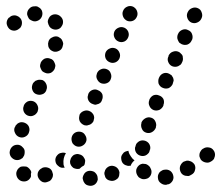

<svg xmlns="http://www.w3.org/2000/svg" viewBox="-20 -591 734 638"><path d="M276 26Q286 28 295 22Q303 16 305 5Q305 1 304 -4Q303 -9 300 -13Q297 -17 293 -20Q289 -22 284 -23Q284 -23 284 -23Q284 -23 284 -23Q279 -24 274 -23Q269 -22 265 -19Q261 -16 259 -12Q256 -7 255 -2Q254 2 256 7Q257 12 260 16Q262 20 267 23Q271 25 276 26ZM552 12Q555 8 556 3Q557 -1 556 -6Q554 -17 546 -23Q537 -29 527 -27H525Q520 -26 516 -23Q512 -21 509 -17Q506 -12 505 -8Q504 -3 505 2Q506 12 515 18Q523 24 533 23L535 22Q540 22 545 19Q549 16 552 12ZM155 -3Q156 -7 156 -12Q155 -17 153 -22Q149 -31 139 -34Q129 -37 120 -33L119 -32Q110 -28 106 -18Q103 -8 108 1Q113 10 122 14Q132 17 141 12H142Q147 10 150 6Q153 2 155 -3ZM42 5Q42 5 41 4Q38 1 36 -4Q34 -9 34 -14Q34 -19 36 -23Q38 -28 41 -31Q45 -35 49 -37Q54 -38 59 -38Q64 -38 69 -37Q73 -35 77 -31Q77 -31 77 -31Q79 -28 81 -26Q83 -23 84 -19Q82 -13 83 -6Q83 -5 83 -5Q82 -2 81 0Q79 3 77 5Q70 12 60 12Q49 12 42 5ZM376 -8Q377 -13 377 -18Q376 -23 374 -27Q369 -36 359 -39Q349 -42 340 -37Q335 -34 332 -30Q329 -26 328 -21Q326 -17 327 -12Q328 -7 330 -2Q335 7 345 9Q355 12 364 7Q369 4 372 1Q375 -3 376 -8ZM453 4Q458 5 463 4Q468 3 472 1Q481 -5 483 -15Q485 -25 479 -34Q479 -34 479 -35Q476 -39 472 -42Q468 -45 464 -46Q459 -47 454 -47Q449 -46 445 -44Q436 -38 433 -28Q431 -18 436 -9Q437 -8 438 -6Q440 -2 444 0Q449 3 453 4ZM626 -45Q623 -49 619 -52Q615 -55 610 -56Q605 -58 600 -57Q596 -56 591 -54L589 -53Q581 -47 578 -37Q576 -27 581 -18Q583 -14 587 -11Q591 -8 596 -7Q601 -6 606 -6Q611 -7 615 -10L617 -11Q626 -16 628 -26Q631 -36 626 -45ZM224 -33Q220 -36 217 -40Q214 -45 213 -49Q213 -50 213 -50Q213 -50 213 -51Q212 -56 214 -60Q215 -65 218 -69Q221 -73 225 -76Q229 -78 234 -79Q239 -80 244 -78Q249 -77 253 -74Q257 -71 259 -67Q262 -63 263 -58Q263 -53 262 -49Q262 -45 259 -41Q256 -39 252 -37Q248 -34 244 -30Q244 -30 243 -30Q243 -30 243 -30Q238 -29 233 -30Q228 -31 224 -33ZM199 -82Q192 -85 184 -83Q176 -82 171 -76L170 -75Q163 -67 164 -57Q165 -46 173 -40Q177 -36 183 -34Q189 -33 195 -34Q192 -39 191 -45Q191 -46 191 -47Q190 -56 192 -65Q194 -74 199 -82ZM392 -45Q384 -51 383 -62Q381 -72 388 -80Q391 -85 396 -87Q401 -89 407 -90Q407 -89 407 -88Q409 -79 415 -71Q420 -63 427 -58Q423 -55 420 -51Q416 -46 414 -40Q413 -40 412 -40Q411 -40 410 -40Q405 -39 401 -41Q396 -42 392 -45ZM694 -72Q695 -77 694 -82Q693 -87 690 -91Q684 -100 674 -101Q664 -103 655 -97L653 -96Q649 -93 647 -89Q644 -85 643 -80Q642 -75 643 -70Q645 -65 647 -61Q653 -53 664 -51Q674 -49 682 -55L684 -56Q688 -59 691 -63Q693 -68 694 -72ZM37 -59Q42 -59 47 -61Q51 -63 55 -66Q58 -70 60 -74Q62 -79 62 -84V-85Q63 -95 55 -102Q48 -110 38 -110Q27 -110 20 -103Q13 -96 12 -85Q12 -74 19 -67Q27 -59 37 -59ZM449 -73Q454 -72 459 -73Q464 -74 468 -77Q472 -80 475 -84Q477 -88 478 -93L479 -95Q481 -105 475 -114Q469 -122 459 -124Q454 -125 449 -124Q444 -123 440 -120Q436 -117 433 -113Q431 -109 430 -104L429 -102Q427 -92 433 -83Q439 -75 449 -73ZM221 -115Q224 -111 228 -108Q232 -105 237 -104Q247 -102 256 -108Q264 -113 267 -123Q269 -133 263 -142Q258 -151 248 -153Q238 -155 229 -150Q220 -144 218 -134Q217 -129 218 -124Q219 -119 221 -115ZM43 -136Q53 -132 62 -136Q72 -140 76 -150V-151Q80 -160 76 -170Q72 -179 62 -183Q57 -185 52 -185Q47 -185 43 -183Q38 -181 35 -177Q31 -174 30 -169L29 -168Q25 -159 30 -149Q34 -140 43 -136ZM466 -150Q476 -147 485 -152Q494 -157 498 -167V-169Q501 -178 496 -188Q492 -197 482 -200Q472 -203 463 -198Q454 -193 450 -184V-182Q447 -172 452 -162Q456 -153 466 -150ZM244 -207Q241 -197 245 -188Q250 -179 260 -175Q264 -174 269 -174Q274 -175 279 -177Q283 -179 286 -182Q289 -185 291 -189V-190Q292 -194 293 -199Q293 -204 291 -209Q289 -213 285 -217Q282 -220 277 -222Q268 -226 258 -222Q248 -218 244 -209Q244 -208 244 -208Q244 -208 244 -207ZM72 -207Q77 -205 82 -205Q87 -205 91 -207Q96 -209 99 -212Q103 -216 105 -220V-221Q109 -231 105 -240Q101 -250 92 -254Q87 -256 82 -256Q77 -256 72 -254Q68 -252 64 -248Q61 -245 59 -240V-239Q55 -230 59 -220Q63 -211 72 -207ZM491 -225Q500 -222 510 -226Q519 -231 523 -240V-242Q527 -252 523 -262Q518 -271 508 -274Q499 -278 489 -274Q480 -269 476 -259V-258Q472 -248 477 -238Q481 -229 491 -225ZM273 -276Q269 -267 274 -257Q279 -248 289 -245Q293 -243 298 -243Q303 -244 308 -246Q312 -248 315 -251Q318 -255 319 -259Q323 -268 320 -278Q316 -287 306 -291Q297 -296 287 -292Q277 -288 273 -278Q273 -278 273 -277Q273 -277 273 -276ZM101 -278Q106 -276 111 -276Q116 -276 121 -278Q125 -279 129 -283Q132 -286 134 -291V-292Q138 -301 134 -311Q130 -321 121 -325Q116 -326 111 -326Q106 -326 102 -324Q97 -323 94 -319Q90 -316 88 -311V-310Q84 -301 88 -291Q92 -281 101 -278ZM507 -313Q509 -308 513 -304Q516 -301 521 -299Q530 -295 540 -298Q549 -302 554 -312V-313Q556 -318 557 -323Q557 -328 555 -333Q553 -337 550 -341Q546 -344 542 -346Q532 -351 522 -347Q513 -343 509 -334L508 -332Q506 -327 506 -322Q506 -317 507 -313ZM302 -346Q298 -336 303 -327Q308 -317 317 -314Q327 -311 336 -315Q345 -319 348 -328Q352 -338 348 -347Q345 -357 335 -361Q325 -365 316 -361Q306 -357 302 -347Q302 -347 302 -346Q302 -346 302 -346ZM116 -362Q118 -357 121 -354Q125 -351 130 -349Q139 -345 149 -349Q158 -354 162 -363V-364Q164 -369 164 -374Q163 -379 161 -383Q159 -388 156 -391Q152 -395 147 -396Q138 -400 128 -396Q119 -391 115 -382V-381Q113 -376 113 -371Q114 -366 116 -362ZM540 -406V-404Q535 -395 539 -385Q543 -375 552 -371Q557 -369 562 -369Q567 -369 572 -371Q576 -373 580 -376Q583 -379 585 -384L586 -386Q588 -391 588 -395Q588 -400 587 -405Q585 -410 581 -413Q578 -417 573 -419Q564 -423 554 -419Q545 -416 540 -406ZM345 -384Q354 -380 364 -384Q373 -388 377 -397Q381 -407 377 -416Q373 -426 364 -430Q354 -434 345 -430Q335 -426 331 -417Q327 -407 331 -397Q335 -388 345 -384ZM142 -433Q144 -429 148 -425Q152 -422 157 -420Q166 -417 176 -422Q185 -426 188 -436V-437Q190 -442 190 -447Q189 -452 187 -456Q185 -461 181 -464Q177 -467 173 -469Q163 -472 154 -467Q144 -463 141 -453V-452Q139 -447 140 -442Q140 -437 142 -433ZM571 -458Q573 -453 576 -449Q580 -446 584 -444Q594 -440 603 -443Q613 -447 617 -457L618 -458Q620 -463 620 -468Q620 -473 618 -478Q617 -482 613 -486Q610 -489 605 -491Q596 -496 586 -492Q576 -488 572 -479L571 -477Q569 -472 569 -467Q569 -462 571 -458ZM374 -453Q383 -449 393 -453Q402 -457 406 -467Q410 -476 406 -486Q402 -495 393 -499Q383 -503 374 -499Q364 -495 360 -486Q356 -476 360 -467Q364 -457 374 -453ZM46 -497Q53 -505 53 -515Q53 -526 45 -533Q42 -536 37 -538Q33 -540 28 -540Q23 -540 18 -538Q14 -536 10 -532H9Q2 -524 2 -514Q3 -504 10 -496Q17 -489 28 -489Q38 -490 45 -497ZM179 -497Q183 -500 185 -504Q188 -508 189 -513Q190 -518 189 -523Q188 -528 185 -532Q185 -533 184 -533Q178 -541 168 -543Q158 -545 149 -539Q145 -536 143 -532Q140 -527 139 -522Q138 -518 140 -513Q141 -508 144 -504Q144 -504 144 -503Q150 -495 160 -493Q170 -491 179 -497ZM616 -516Q626 -512 635 -516Q645 -520 649 -529L650 -531Q654 -540 650 -550Q647 -560 637 -564Q628 -568 618 -564Q608 -560 604 -551L603 -549Q599 -540 603 -530Q607 -520 616 -516ZM121 -546Q121 -551 119 -556Q117 -560 113 -564Q109 -567 105 -569Q100 -571 95 -570H94Q84 -570 77 -562Q70 -555 70 -544Q71 -539 73 -535Q75 -530 78 -527Q82 -524 87 -522Q91 -520 96 -520H97Q107 -521 114 -528Q121 -536 121 -546ZM389 -536Q391 -531 394 -528Q398 -524 402 -522Q412 -518 422 -522Q431 -526 435 -536Q437 -540 437 -545Q437 -550 435 -555Q433 -560 430 -563Q426 -567 422 -569Q412 -573 403 -569Q393 -565 389 -555Q387 -551 387 -546Q387 -541 389 -536Z"/></svg>

Font: FRB American Cursive Guidelines Arrows Dotted Black
Style: Bold Italic
Weight: 900
Italic angle: -25°
Version: Version 2.0;Modular Font Editor K font №1